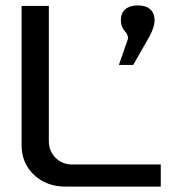

<svg xmlns="http://www.w3.org/2000/svg" viewBox="-20 -692 661 712"><path d="M60.1 -669.9H161.1V-168.9Q161.1 -131.8 186 -106.9Q210.9 -82 248 -82H576.2V0H223.1Q152.3 0 106.2 -43.5Q60.1 -86.9 60.1 -152.8ZM420.9 -451.2 452.1 -541Q456.5 -551.3 453.1 -560.3Q449.7 -569.3 444.3 -574.7Q439 -580.1 433.6 -591.3Q428.2 -602.5 428.2 -617.2Q428.2 -643.1 444.6 -657.5Q460.9 -671.9 491.2 -671.9Q521 -671.9 537.1 -657.5Q553.2 -643.1 553.2 -617.2V-615.2Q553.2 -593.8 536.1 -560.1L474.1 -451.2Z"/></svg>

Font: LT Wave
Style: Regular
Weight: 400
Designer: Daniel Lyons
Version: Version 2.5 (Glyphs App)